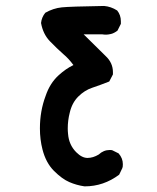

<svg xmlns="http://www.w3.org/2000/svg" viewBox="-20 -498 540 660"><path d="M117.2 -56.6Q117.2 -116.2 136.7 -168Q151.4 -211.9 181.6 -239.3Q206.1 -261.7 232.4 -274.4Q215.8 -296.9 198.2 -311.5Q174.8 -332 151.4 -356.4Q127.9 -380.9 121.1 -418.9Q123 -438.5 135.7 -454.1Q163.1 -469.7 192.4 -472.7Q219.7 -475.6 336.9 -477.5Q336.9 -477.5 337.9 -477.5Q361.3 -475.6 382.8 -461.9Q395.5 -446.3 395.5 -424.8Q395.5 -421.9 395.5 -416L383.8 -392.6Q372.1 -383.8 361.8 -381.3Q351.6 -378.9 344.7 -378.9Q337.9 -378.9 332 -379.9H267.6Q339.8 -308.6 342.8 -305.7Q368.2 -282.2 368.2 -250Q368.2 -247.1 368.2 -242.2L355.5 -217.8Q323.2 -205.1 296.9 -196.3Q270.5 -187.5 249 -166Q227.5 -144.5 219.7 -110.4Q212.9 -84 212.9 -56.6Q212.9 -46.9 213.9 -38.1Q216.8 0 242.2 25.4Q261.7 44.9 280.8 44.9Q299.8 44.9 319.3 33.2Q335.9 17.6 357.4 17.6Q364.3 17.6 366.2 18.6L387.7 29.3Q402.3 45.9 402.3 66.4Q402.3 77.1 400.4 80.1L389.6 102.5Q335.9 142.6 271.5 142.6H270.5Q243.2 138.7 218.3 127.9Q193.4 117.2 165.5 89.4Q137.7 61.5 126 15.6Q117.2 -18.6 117.2 -56.6Z"/></svg>

Font: JasonHandwriting2
Style: SemiBold
Weight: 600
Version: Version 1.04.7